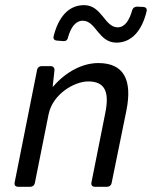

<svg xmlns="http://www.w3.org/2000/svg" viewBox="-20 -715 582 735"><path d="M486.3 -676.8C475.6 -637.7 458 -610.4 430.7 -610.4C379.9 -610.4 370.1 -695.3 301.8 -695.3C240.2 -695.3 203.1 -646.5 185.5 -577.1C182.6 -566.4 187.5 -560.5 198.2 -559.6L222.7 -557.6C231.4 -556.6 238.3 -561.5 240.2 -571.3C251 -610.4 269.5 -635.7 296.9 -635.7C347.7 -635.7 356.4 -551.8 425.8 -551.8C486.3 -551.8 524.4 -601.6 541 -670.9C543.9 -681.6 539.1 -687.5 528.3 -688.5L504.9 -689.5C496.1 -689.5 489.3 -685.5 486.3 -676.8ZM356.4 -473.6C295.9 -473.6 232.4 -440.4 183.6 -383.8H181.6L188.5 -445.3C189.5 -455.1 183.6 -461.9 173.8 -461.9H139.6C130.9 -461.9 124 -457 122.1 -448.2L36.1 -16.6C34.2 -5.9 39.1 0 49.8 0H95.7C104.5 0 111.3 -4.9 113.3 -13.7L166 -277.3C181.6 -355.5 265.6 -403.3 317.4 -403.3C379.9 -403.3 400.4 -366.2 382.8 -281.2L330.1 -16.6C328.1 -5.9 333 0 343.8 0H389.6C398.4 0 405.3 -4.9 407.2 -13.7L463.9 -292C487.3 -409.2 454.1 -473.6 356.4 -473.6Z"/></svg>

Font: Ed Sans Neue
Style: Italic
Weight: 400
Italic angle: -11°
Designer: Stephen Hutchings
Version: Version 1.004;PS 001.004;hotconv 1.0.88;makeotf.lib2.5.64775